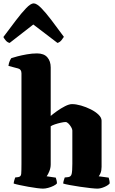

<svg xmlns="http://www.w3.org/2000/svg" viewBox="-60 -1116 683 1136"><path d="M195 0Q183 0 159 -3Q135 -6 107.5 -11Q80 -16 56.5 -21Q33 -26 21 -30Q21 -38 24.5 -49Q28 -60 30 -66L47 -68Q64 -70 65.5 -87.5Q67 -105 67 -147V-682Q67 -706 47 -711L-10 -726Q-8 -743 -2.5 -755Q3 -767 7 -772Q18 -776 43 -782.5Q68 -789 99 -794.5Q130 -800 159 -800Q200 -800 220 -777Q240 -754 240 -717V-430Q254 -442 277 -458.5Q300 -475 324.5 -487.5Q349 -500 366 -500Q390 -500 419.5 -491.5Q449 -483 477 -469Q505 -455 523 -437.5Q541 -420 541 -402V-129Q541 -107 535 -92.5Q529 -78 524 -73L583 -65Q585 -58 587 -49Q589 -40 589 -31Q581 -20 558 -10Q535 0 516 0Q504 0 475.5 -3Q447 -6 414 -11Q381 -16 353.5 -21Q326 -26 314 -30Q314 -38 317.5 -49Q321 -60 323 -66L343 -68Q360 -70 364 -87Q368 -104 368 -147V-344Q368 -352 361 -364Q354 -376 345 -385Q336 -394 328 -394Q318 -394 300 -390Q282 -386 265.5 -380.5Q249 -375 240 -369V-143Q240 -123 232 -103Q224 -83 216 -73L270 -65Q272 -60 274.5 -49.5Q277 -39 277 -31Q272 -24 257 -16.5Q242 -9 225 -4.5Q208 0 195 0ZM-3 -862Q-16 -865 -25.5 -876Q-35 -887 -40 -897Q-1 -949 33 -994Q67 -1039 94.5 -1067.5Q122 -1096 139 -1096Q157 -1096 184 -1068.5Q211 -1041 245 -996Q279 -951 318 -898Q314 -891 304 -878.5Q294 -866 280 -862L137 -971Z"/></svg>

Font: Texturina Black
Style: Regular
Weight: 900
Designer: Guillermo Torres Carreño
Foundry: Omnibus-Type
Version: Version 1.002; ttfautohint (v1.8.3)